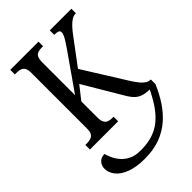

<svg xmlns="http://www.w3.org/2000/svg" viewBox="-289 -821 1217 1217"><g transform="rotate(-45 319.5 -213.0)"><path d="M258 288Q183 288 132 269Q81 250 56 218.5Q31 187 31 152Q31 124 48.5 104.5Q66 85 97 85Q102 103 113 128Q124 153 144 176.5Q164 200 196 216Q228 232 277 232Q339 232 386.5 216Q434 200 471 168Q508 136 538.5 89.5Q569 43 597 -17L639 0Q614 60 580 112Q546 164 501 203.5Q456 243 396 265.5Q336 288 258 288ZM52 0V-41H67Q86 -41 101 -46Q116 -51 124.5 -65Q133 -79 133 -108V-606Q133 -635 124.5 -649Q116 -663 101.5 -668Q87 -673 68 -673H52V-714H305V-673H292Q274 -673 259 -668Q244 -663 236.5 -648Q229 -633 229 -603V-310L401 -556Q419 -582 430 -600Q441 -618 446 -630.5Q451 -643 451 -652Q451 -665 440 -669.5Q429 -674 406 -674V-714H600V-674Q580 -674 562 -663Q544 -652 525 -631.5Q506 -611 484 -581L360 -415L543 -122Q560 -96 575 -78Q590 -60 605.5 -50.5Q621 -41 636 -41H639V0H614Q576 0 550.5 -4.5Q525 -9 507 -20Q489 -31 473.5 -50.5Q458 -70 441 -101L298 -342L229 -254V-111Q229 -82 237.5 -66.5Q246 -51 260.5 -46Q275 -41 294 -41H305V0Z"/></g></svg>

Font: Noto Serif Condensed
Style: Regular
Weight: 400
Width: 3
Designer: Monotype Design Team
Foundry: Monotype Imaging Inc.
Version: Version 2.015